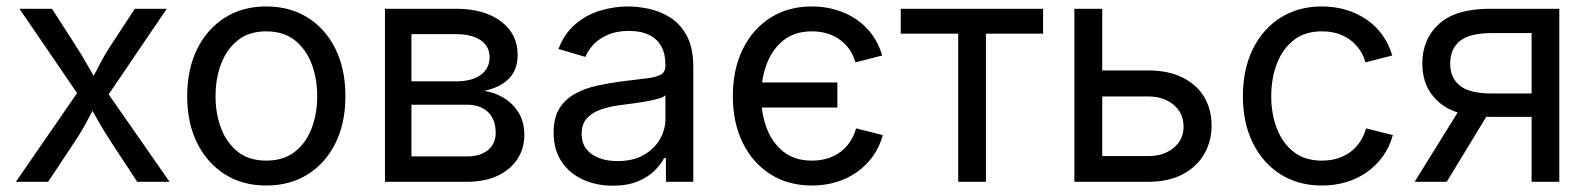

<svg xmlns="http://www.w3.org/2000/svg" viewBox="-20 -570 4985 602"><path d="M29.8 0 245.1 -312 244.6 -244.6 41 -542.5H143.1L210.9 -437Q236.8 -397.5 256.3 -362.3Q275.9 -327.1 296.4 -294.4H251Q272 -327.1 289.6 -362.3Q307.1 -397.5 333.5 -437L402.8 -542.5H502.9L298.3 -241.2V-306.2L511.7 0H410.2L330.1 -122.1Q304.7 -160.6 285.9 -194.6Q267.1 -228.5 247.1 -259.8H292.5Q272.5 -228.5 255.1 -194.6Q237.8 -160.6 211.9 -122.1L130.9 0Z M814.5 11.7Q740.7 11.7 685.1 -23.4Q629.4 -58.6 598.1 -121.6Q566.9 -184.6 566.9 -268.1Q566.9 -353 598.1 -416.3Q629.4 -479.5 685.1 -514.6Q740.7 -549.8 814.5 -549.8Q889.2 -549.8 945.1 -514.6Q1001 -479.5 1032 -416.3Q1063 -353 1063 -268.1Q1063 -184.6 1032 -121.6Q1001 -58.6 945.1 -23.4Q889.2 11.7 814.5 11.7ZM814.5 -66.4Q869.1 -66.4 904.5 -94.2Q939.9 -122.1 957.3 -168Q974.6 -213.9 974.6 -268.1Q974.6 -322.8 957.3 -369.1Q939.9 -415.5 904.5 -443.6Q869.1 -471.7 814.5 -471.7Q760.7 -471.7 725.6 -443.6Q690.4 -415.5 673.1 -369.4Q655.8 -323.2 655.8 -268.1Q655.8 -213.9 673.1 -168Q690.4 -122.1 725.6 -94.2Q760.7 -66.4 814.5 -66.4Z M1187 0V-542.5H1409.7Q1498 -542.5 1550.5 -503.2Q1603 -463.9 1603 -397.9Q1603 -350.1 1574.7 -322.5Q1546.4 -294.9 1498 -285.2Q1529.3 -280.8 1558.1 -263.9Q1586.9 -247.1 1605.5 -217.8Q1624 -188.5 1624 -146.5Q1624 -104.5 1602.3 -71.3Q1580.6 -38.1 1540.3 -19Q1500 0 1443.8 0ZM1270 -79.6H1443.8Q1486.3 -79.6 1510.3 -99.6Q1534.2 -119.6 1534.2 -153.8Q1534.2 -195.3 1510.3 -218.5Q1486.3 -241.7 1443.8 -241.7H1270ZM1270 -314.9H1410.2Q1459.5 -314.9 1487.3 -335.2Q1515.1 -355.5 1515.1 -390.6Q1515.1 -424.8 1487.1 -443.8Q1459 -462.9 1409.7 -462.9H1270Z M1900.9 12.2Q1849.6 12.2 1807.4 -7.1Q1765.1 -26.4 1740.5 -63.7Q1715.8 -101.1 1715.8 -154.3Q1715.8 -201.2 1734.1 -230.2Q1752.4 -259.3 1783.2 -276.1Q1814 -293 1851.6 -301.3Q1889.2 -309.6 1927.2 -314.5Q1976.1 -320.8 2006.6 -324.2Q2037.1 -327.6 2051.8 -335.9Q2066.4 -344.2 2066.4 -364.3V-367.2Q2066.4 -400.9 2053.7 -424.3Q2041 -447.8 2015.4 -460.4Q1989.7 -473.1 1952.1 -473.1Q1913.6 -473.1 1885.7 -460.9Q1857.9 -448.7 1840.6 -430.2Q1823.2 -411.6 1815.4 -391.6L1731 -416.5Q1750 -465.8 1784.7 -494.9Q1819.3 -523.9 1862.5 -536.9Q1905.8 -549.8 1949.7 -549.8Q1979 -549.8 2014.2 -542.5Q2049.3 -535.2 2081.1 -515.4Q2112.8 -495.6 2133.3 -458Q2153.8 -420.4 2153.8 -359.4V0H2067.9V-74.2H2062Q2052.7 -55.2 2032.7 -35.2Q2012.7 -15.1 1980.2 -1.5Q1947.8 12.2 1900.9 12.2ZM1916 -64.9Q1964.8 -64.9 1998.3 -84Q2031.7 -103 2049.1 -133.3Q2066.4 -163.6 2066.4 -197.3V-271.5Q2061 -265.1 2043.5 -260.3Q2025.9 -255.4 2003.2 -251.5Q1980.5 -247.6 1958.7 -244.9Q1937 -242.2 1923.3 -240.2Q1892.1 -236.3 1864.5 -226.8Q1836.9 -217.3 1820.3 -199.2Q1803.7 -181.2 1803.7 -149.9Q1803.7 -122.1 1818.1 -103.3Q1832.5 -84.5 1857.9 -74.7Q1883.3 -64.9 1916 -64.9Z M2525.4 11.7Q2451.7 11.7 2396 -23.4Q2340.3 -58.6 2309.1 -121.6Q2277.8 -184.6 2277.8 -268.1Q2277.8 -353 2309.1 -416.3Q2340.3 -479.5 2396 -514.6Q2451.7 -549.8 2525.4 -549.8Q2565.4 -549.8 2600.8 -539.3Q2636.2 -528.8 2665.3 -509Q2694.3 -489.3 2715.1 -460.4Q2735.8 -431.6 2746.1 -396L2662.1 -374.5Q2656.2 -396 2644.3 -413.6Q2632.3 -431.2 2615 -444.3Q2597.7 -457.5 2575.2 -464.6Q2552.7 -471.7 2525.4 -471.7Q2471.7 -471.7 2436.5 -443.6Q2401.4 -415.5 2384 -369.4Q2366.7 -323.2 2366.7 -268.1Q2366.7 -213.9 2384 -168Q2401.4 -122.1 2436.5 -94.2Q2471.7 -66.4 2525.4 -66.4Q2553.2 -66.4 2575.9 -73.7Q2598.6 -81.1 2616.2 -94.5Q2633.8 -107.9 2646 -126.7Q2658.2 -145.5 2664.1 -167.5L2748 -146.5Q2737.8 -109.4 2717 -80.3Q2696.3 -51.3 2667 -30.5Q2637.7 -9.8 2601.8 1Q2565.9 11.7 2525.4 11.7ZM2352.5 -232.9V-311.5H2605.5V-232.9Z M2984.4 0V-464.4H2804.2V-542.5H3250.5V-464.4H3071.3V0Z M3422.9 -349.1H3580.1Q3643.6 -349.1 3688.2 -326.7Q3732.9 -304.2 3755.9 -265.4Q3778.8 -226.6 3778.8 -176.3Q3778.8 -127 3755.6 -86.9Q3732.4 -46.9 3688 -23.4Q3643.6 0 3580.1 0H3348.6V-542.5H3436V-80.6H3579.6Q3628.4 -80.6 3659.7 -106.2Q3690.9 -131.8 3690.9 -172.9Q3690.9 -215.3 3659.7 -241.5Q3628.4 -267.6 3579.6 -267.6H3422.9Z M4124.5 11.7Q4050.8 11.7 3995.1 -23.4Q3939.5 -58.6 3908.2 -121.6Q3877 -184.6 3877 -268.1Q3877 -353 3908.2 -416.3Q3939.5 -479.5 3995.1 -514.6Q4050.8 -549.8 4124.5 -549.8Q4164.6 -549.8 4200 -539.3Q4235.4 -528.8 4264.4 -509Q4293.5 -489.3 4314.2 -460.4Q4335 -431.6 4345.2 -396L4261.2 -374.5Q4255.4 -396 4243.4 -413.6Q4231.4 -431.2 4214.1 -444.3Q4196.8 -457.5 4174.3 -464.6Q4151.9 -471.7 4124.5 -471.7Q4070.8 -471.7 4035.6 -443.6Q4000.5 -415.5 3983.2 -369.4Q3965.8 -323.2 3965.8 -268.1Q3965.8 -213.9 3983.2 -168Q4000.5 -122.1 4035.6 -94.2Q4070.8 -66.4 4124.5 -66.4Q4152.3 -66.4 4175 -73.7Q4197.8 -81.1 4215.3 -94.5Q4232.9 -107.9 4245.1 -126.7Q4257.3 -145.5 4263.2 -167.5L4347.2 -146.5Q4336.9 -109.4 4316.2 -80.3Q4295.4 -51.3 4266.1 -30.5Q4236.8 -9.8 4200.9 1Q4165 11.7 4124.5 11.7Z M4869.1 0H4782.2V-466.3H4657.7Q4587.9 -466.3 4557.4 -441.4Q4526.9 -416.5 4526.9 -370.6Q4526.9 -325.7 4557.6 -301.3Q4588.4 -276.9 4657.2 -276.9H4819.8V-203.6H4651.4Q4544.4 -203.6 4491.9 -249.3Q4439.5 -294.9 4439.5 -370.6Q4439.5 -447.3 4491.9 -494.9Q4544.4 -542.5 4650.9 -542.5H4869.1ZM4516.1 0H4415.5L4567.9 -245.6H4665.5Z"/></svg>

Font: Inter 16pt
Style: Regular
Weight: 400
Version: Version 4.001;git-66647c0bb